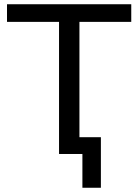

<svg xmlns="http://www.w3.org/2000/svg" viewBox="-20 -725 651 904"><path d="M368 159V0H258V-622H13V-705H598V-622H354V-79H455V159Z"/></svg>

Font: Nunito Sans 10pt Medium
Style: Regular
Weight: 500
Designer: Vernon Adams
Foundry: Vernon Adams
Version: Version 3.101;gftools[0.9.27]